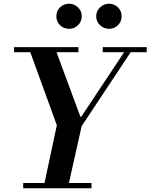

<svg xmlns="http://www.w3.org/2000/svg" viewBox="-20 -1006 804 1026"><path d="M292 -314 132 -754H272L419 -357ZM361 -309 410 -382H414L648 -734H683L401 -309ZM212 0 289 -362H423L342 0ZM104 0V-28H469V0ZM55 -727V-754H399V-727ZM529 -727V-754H764V-727ZM562 -852Q535 -852 514.5 -871.5Q494 -891 494 -919Q494 -947 514.5 -966.5Q535 -986 562 -986Q591 -986 610.5 -966.5Q630 -947 630 -919Q630 -891 610.5 -871.5Q591 -852 562 -852ZM349 -852Q320 -852 300.5 -871.5Q281 -891 281 -919Q281 -947 300.5 -966.5Q320 -986 349 -986Q377 -986 397 -966.5Q417 -947 417 -919Q417 -891 397 -871.5Q377 -852 349 -852Z"/></svg>

Font: Libre Bodoni Medium
Style: Italic
Weight: 500
Italic angle: -13°
Designer: Pablo Impallari, Rodrigo Fuenzalida
Foundry: Impallari Type
Version: Version 2.005;gftools[0.9.23]